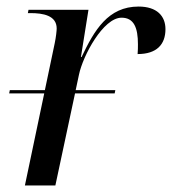

<svg xmlns="http://www.w3.org/2000/svg" viewBox="-20 -566 525 586"><path d="M8 -281H115L56 0H149L209 -281H330L332 -291H211L221 -338C233 -396 295 -512 351 -512C389 -512 401 -481 401 -431C401 -422 401 -412 400 -401C458 -401 485 -430 485 -477C485 -517 459 -546 403 -546C310 -546 268 -474 229 -392H227L250 -536H67L65 -526H73C111 -526 153 -519 153 -479C153 -473 151 -453 147 -434L117 -291H10Z"/></svg>

Font: Noto Serif Display
Style: Italic
Weight: 400
Italic angle: -12°
Designer: Monotype Design Team
Foundry: Monotype Imaging Inc.
Version: Version 2.009